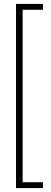

<svg xmlns="http://www.w3.org/2000/svg" viewBox="-20 -818 260 983"><path d="M200 115H96V-768H200V-798H62V145H200Z"/></svg>

Font: Kreadon Extra Light
Style: Regular
Weight: 200
Designer: kohakuno
Foundry: StudioGnu
Version: Version 1.000;Glyphs 3.1.2 (3151)